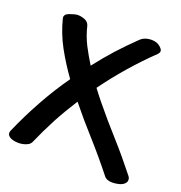

<svg xmlns="http://www.w3.org/2000/svg" viewBox="-145 -924 1015 1076"><g transform="rotate(20 362.5 -385.5)"><path d="M713.9 -39.1Q645.5 -126 572.3 -208Q499 -289.1 429.7 -374Q416 -390.6 403.3 -407.2Q390.6 -423.8 377.9 -440.4Q435.5 -519.5 500 -593.8Q564.5 -668 635.7 -736.3Q653.3 -753.9 638.7 -771.5Q624 -788.1 607.4 -793.9Q592.8 -798.8 577.1 -798.8Q566.4 -798.8 555.7 -796.9Q528.3 -792 510.7 -774.4Q455.1 -720.7 403.3 -664.1Q351.6 -606.4 304.7 -545.9Q275.4 -592.8 249 -643.6Q223.6 -694.3 210.9 -748Q205.1 -771.5 181.6 -780.3Q159.2 -789.1 137.7 -788.1Q123 -787.1 92.8 -776.4Q62.5 -765.6 67.4 -742.2Q87.9 -659.2 129.9 -582Q171.9 -505.9 222.7 -435.5Q159.2 -345.7 105.5 -248Q51.8 -151.4 7.8 -49.8Q4.9 -43 4.9 -37.1Q4.9 -36.1 4.9 -34.2Q5.9 -27.3 9.8 -21.5Q20.5 -7.8 45.9 -2.9Q72.3 2 96.7 -2.9Q113.3 -5.9 127 -13.7Q139.6 -20.5 145.5 -33.2Q179.7 -111.3 218.8 -185.5Q258.8 -259.8 304.7 -331.1Q374 -245.1 449.2 -162.1Q523.4 -79.1 592.8 8.8Q607.4 28.3 641.6 28.3Q649.4 28.3 658.2 27.3Q704.1 22.5 718.8 -1Q723.6 -7.8 722.7 -16.6Q722.7 -17.6 722.7 -18.6Q722.7 -28.3 713.9 -39.1Z"/></g></svg>

Font: TroubleSide
Style: Comic
Weight: 400
Designer: Koroletov
Version: 1_5